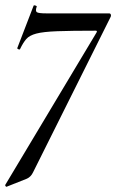

<svg xmlns="http://www.w3.org/2000/svg" viewBox="-34 -437 444 732"><path d="M-9 275Q-10 276 -12.5 273Q-15 270 -14 268L334 -313Q338 -320 331 -320Q238 -320 184.5 -318Q131 -316 104.5 -309Q78 -302 66 -288Q54 -274 43 -251Q42 -247 36.5 -249Q31 -251 32 -254L94 -415Q95 -418 101 -416Q107 -414 106 -412Q100 -395 106.5 -390.5Q113 -386 143 -386Q157 -386 185 -386Q213 -386 248 -386Q283 -386 318.5 -386Q354 -386 382 -386Q387 -386 388.5 -381.5Q390 -377 388 -373L92 220Q84 237 69 244Z"/></svg>

Font: Cormorant Garamond Light SemiBold
Style: Italic
Weight: 600
Italic angle: -10°
Version: Version 4.001